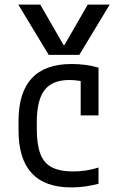

<svg xmlns="http://www.w3.org/2000/svg" viewBox="-20 -810 540 840"><path d="M60 -790H156L258 -613H262L364 -790H460L327 -570H193ZM292 10Q61 10 61 -240V-280Q61 -530 293 -530Q358 -530 411 -514V-305H333V-502L371 -445Q349 -453 327 -456.5Q305 -460 283 -460Q209 -460 175 -416Q141 -372 141 -275V-245Q141 -178 156.5 -137Q172 -96 207 -78Q242 -60 300 -60Q328 -60 355 -64Q382 -68 411 -77V-6Q384 1 354 5.5Q324 10 292 10Z"/></svg>

Font: M PLUS Code Latin
Style: Regular
Weight: 400
Designer: Coji Morishita
Foundry: UNDERFOREST DESIGN
Version: Version 1.002; ttfautohint (v1.8.3)